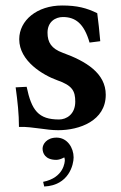

<svg xmlns="http://www.w3.org/2000/svg" viewBox="-20 -464 441 699"><path d="M37 -146C44 -94 49 -50 49 -2C76 -3 101 1 126 4C148 7 169 10 192 10C269 10 365 -24 365 -119C365 -197 294 -241 208 -272C167 -287 153 -310 153 -345C153 -385 182 -402 209 -402C254 -402 286 -379 306 -309L345 -314C342 -350 338 -386 334 -416C295 -435 261 -444 206 -444C115 -444 50 -390 50 -321C50 -241 138 -190 188 -172C243 -153 254 -133 254 -94C254 -48 222 -29 195 -29C120 -29 95 -62 77 -148ZM186 37C150 37 135 61 135 77C135 93 144 118 185 118C193 118 203 115 214 109C215 112 216 115 216 119C216 125 213 183 137 198L141 215C231 211 248 135 248 109C248 74 225 37 186 37Z"/></svg>

Font: Libertinus Serif Semibold
Style: Regular
Weight: 600
Designer: Philipp H. Poll, Khaled Hosny
Foundry: Caleb Maclennan
Version: Version 7.050;RELEASE